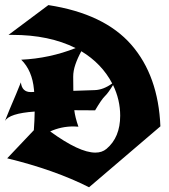

<svg xmlns="http://www.w3.org/2000/svg" viewBox="-27 -770 680 774"><path d="M57.1 -438Q61.5 -398.9 96.7 -398.9Q97.7 -398.9 98.6 -398.9L110.8 -399.4L109.9 -409.2Q103 -485.4 58.6 -529.3Q172.9 -534.7 277.8 -576.2Q171.4 -629.4 22.9 -629.4Q15.1 -629.4 7.3 -629.4L168 -749.5Q393.1 -714.8 502.2 -589.8Q611.3 -464.8 619.6 -260.7L332 -15.1Q192.9 -85.4 2 -131.8L109.4 -245.1Q112.3 -283.7 112.8 -320.3Q9.3 -313 -7.3 -281.7Q14.6 -336.9 24.9 -360.1Q35.2 -383.3 57.1 -438ZM289.1 -259.3Q278.8 -260.3 269 -260.3Q219.7 -260.3 175.3 -240.2Q292.5 -154.8 357.4 -154.8Q384.3 -154.8 402.3 -169.9Q457.5 -216.3 457.5 -303.7Q457.5 -367.7 428.7 -427.2Q408.7 -394.5 395.8 -382.3Q382.8 -370.1 356.4 -325.2Q316.4 -325.7 272.5 -325.7Q275.9 -296.9 289.1 -259.3ZM300.8 -563.5Q285.6 -535.6 276.9 -510Q268.1 -484.4 268.1 -460.9Q268.1 -421.4 268.6 -403.8L354.5 -406.7Q389.6 -407.7 425.3 -433.6Q383.3 -513.7 300.8 -563.5Z"/></svg>

Font: UnifrakturCook
Style: Bold
Weight: 700
Designer: j. 'mach' wust
Version: Version 2011-09-01